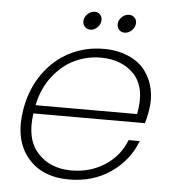

<svg xmlns="http://www.w3.org/2000/svg" viewBox="-51 -749 728 804"><g transform="rotate(5 312.5 -346.5)"><path d="M357.9 -512.2Q300.8 -512.2 249.3 -488.5Q197.8 -464.8 157.2 -413.3Q116.7 -361.8 102.1 -290H528.8Q540 -347.2 531.7 -388.9Q523.4 -430.7 497.6 -458Q471.7 -485.4 436 -498.8Q400.4 -512.2 357.9 -512.2ZM549.8 -178.2Q518.1 -95.2 443.4 -43.7Q368.7 7.8 268.1 7.8Q151.9 7.8 91.3 -68.1Q30.8 -144 53.2 -272Q68.4 -356.9 113.8 -420.4Q159.2 -483.9 224.4 -516.8Q289.6 -549.8 366.2 -549.8Q425.3 -549.8 470.7 -529.8Q516.1 -509.8 541.5 -476.1Q566.9 -442.4 576.2 -399.4Q585.4 -356.4 577.1 -309.1Q571.8 -275.9 564.9 -254.9H96.2Q80.1 -147 132.6 -88.9Q185.1 -30.8 274.9 -30.8Q354 -30.8 415.5 -70.8Q477.1 -110.8 502.9 -178.2ZM303.2 -625Q289.1 -625 280 -634.3Q271 -643.6 271 -657.2Q271 -674.3 284.4 -687.7Q297.9 -701.2 315.9 -701.2Q329.1 -701.2 337.6 -692.1Q346.2 -683.1 346.2 -669.9Q346.2 -652.3 333 -638.7Q319.8 -625 303.2 -625ZM446.8 -625Q432.6 -625 423.8 -634.3Q415 -643.6 415 -657.2Q415 -674.3 428.5 -687.7Q441.9 -701.2 460 -701.2Q473.1 -701.2 482.2 -692.1Q491.2 -683.1 491.2 -669.9Q491.2 -652.3 477.3 -638.7Q463.4 -625 446.8 -625Z"/></g></svg>

Font: SVN-Poppins ExtraLight
Style: Italic
Weight: 200
Italic angle: -10°
Designer: Ninad Kale (Devanagari), Jonny Pinhorn (Latin)
Foundry: Indian Type Foundry
Version: Version 3.002 2017